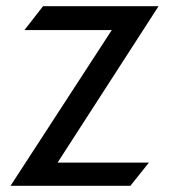

<svg xmlns="http://www.w3.org/2000/svg" viewBox="-20 -600 550 620"><path d="M14 0H401L461 -75H166L492 -580H119L59 -503H341Z"/></svg>

Font: Charger Sport
Style: SeBdNrw
Weight: 600
Designer: Jasper
Foundry: Cannot Into Space Fonts
Version: Version 1.1